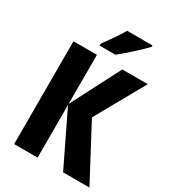

<svg xmlns="http://www.w3.org/2000/svg" viewBox="-220 -1043 1031 1155"><g transform="rotate(30 295.0 -465.0)"><path d="M590 0H407L230 -366V0H67V-714H230V-373L406 -714H583L392 -373ZM491 -930H315Q296 -896 268 -856.5Q240 -817 216 -783V-770H326Q363 -800 414 -846Q465 -892 491 -920Z"/></g></svg>

Font: Noto Sans Display SemiCondensed Extra
Style: Regular
Weight: 800
Width: 4
Designer: Monotype Design Team
Foundry: Monotype Imaging Inc.
Version: Version 1.900